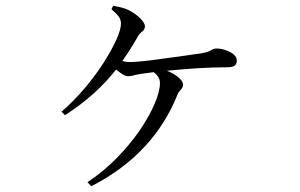

<svg xmlns="http://www.w3.org/2000/svg" viewBox="-20 -591 1040 665"><path d="M366 -559 372 -571C395 -567 416 -562 431 -553C454 -541 482 -516 482 -500C482 -493 479 -487 474 -483C468 -479 462 -473 457 -464C441 -435 423 -407 404 -380C412 -377 421 -376 430 -376C450 -376 500 -381 553 -389C579 -392 603 -396 626 -399C649 -402 665 -405 675 -406C692 -409 704 -412 711 -417C717 -421 723 -423 730 -423C750 -423 773 -415 789 -403C796 -397 800 -390 800 -382C800 -369 796 -358 768 -358C695 -358 631 -353 558 -346C591 -333 614 -313 614 -298C614 -291 611 -285 606 -280C601 -275 596 -268 593 -259C542 -134 448 -23 296 54L283 40C358 -9 420 -76 465 -141C509 -206 534 -266 534 -303C534 -318 527 -330 512 -341L474 -336C465 -335 456 -333 447 -331C438 -328 430 -327 423 -327C412 -327 397 -338 382 -350C337 -293 280 -240 205 -192L193 -204C250 -253 302 -316 339 -374C376 -432 399 -482 399 -509C399 -528 389 -539 366 -559Z"/></svg>

Font: CJK Symbols
Style: Regular
Weight: 400
Designer: Ryoko NISHIZUKA 西塚涼子 (kana & ideographs); Frank Grießhammer (serif-style Latin); Paul D. Hunt (sans serif–style Latin); 
Foundry: Unicode
Version: Version 2.000;hotconv 1.1.0;makeotfexe 2.6.0